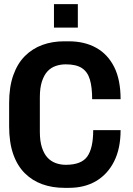

<svg xmlns="http://www.w3.org/2000/svg" viewBox="-20 -895 640 925"><path d="M290 10Q232 10 183.5 -7.5Q135 -25 99 -61Q63 -97 43.5 -153Q24 -209 24 -287V-399Q24 -476 44 -532.5Q64 -589 100 -625Q136 -661 184 -678.5Q232 -696 289 -696H311Q387 -696 443 -665Q499 -634 530 -572.5Q561 -511 561 -417H424Q424 -475 413 -512Q402 -549 374.5 -567Q347 -585 297 -585Q271 -585 248 -577Q225 -569 208.5 -551Q192 -533 182 -502.5Q172 -472 172 -427V-260Q172 -215 182 -184.5Q192 -154 208.5 -136Q225 -118 248 -109.5Q271 -101 297 -101Q372 -101 400.5 -141Q429 -181 429 -268H561Q561 -180 530 -118Q499 -56 443.5 -23Q388 10 312 10ZM240 -762V-875H355V-762Z"/></svg>

Font: Chivo Mono Medium SemiBold
Style: Regular
Weight: 600
Monospace: yes
Version: Version 1.008